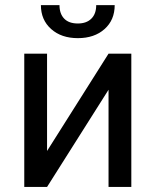

<svg xmlns="http://www.w3.org/2000/svg" viewBox="-20 -741 617 761"><path d="M410.2 -528.3H500.5V0H410.2V-385.3L166.5 0H76.2V-528.3H166.5V-142.6ZM434.6 -720.7Q434.6 -661.6 394.3 -625.7Q354 -589.8 288.6 -589.8Q223.1 -589.8 182.6 -626Q142.1 -662.1 142.1 -720.7H215.8Q215.8 -686.5 234.4 -667.2Q252.9 -647.9 288.6 -647.9Q322.8 -647.9 342 -667Q361.3 -686 361.3 -720.7Z"/></svg>

Font: Roboto-ThirdPerson-AD3FC
Style: ThirdPerson-AD3FC
Weight: 400
Designer: Google
Version: Version 2.137; 2017